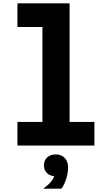

<svg xmlns="http://www.w3.org/2000/svg" viewBox="-20 -868 640 1145"><path d="M84 -848H395V-141H543V0H84V-141H233V-707H84ZM312 183Q280 183 261 165Q242 147 242 118Q242 89 261 71Q280 53 312 53Q344 53 363 71.5Q382 90 382 118Q382 147 363 165Q344 183 312 183ZM237 257Q268 236 286 213.5Q304 191 305 172L312 53Q346 53 366 74Q386 95 386 130Q386 161 376 195Q366 229 347 257Z"/></svg>

Font: Martian Mono Condensed
Style: Bold
Weight: 700
Width: 3
Designer: Roman Shamin
Foundry: Evil Martians
Version: Version 1.000